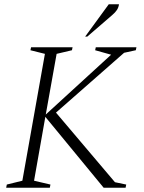

<svg xmlns="http://www.w3.org/2000/svg" viewBox="-20 -882 677 902"><path d="M9 0 12 -15 85 -33 191 -629 123 -646 126 -660H321L318 -646L246 -629L195 -344L502 -625L427 -646L430 -660H621L618 -646L563 -634L243 -353L520 -26L573 -15L570 0H467L193 -333L140 -33L217 -15L214 0ZM380 -710 491 -862H539Q537 -847 529.5 -835.5Q522 -824 508 -812L390 -710Z"/></svg>

Font: Spectral ExtraLight
Style: Italic
Weight: 275
Italic angle: -10°
Designer: Jean-Baptiste Levee
Foundry: Production Type
Version: Version 2.001